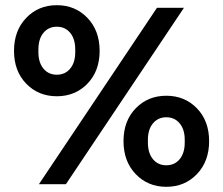

<svg xmlns="http://www.w3.org/2000/svg" viewBox="-20 -710 861 740"><path d="M130 0 585 -680H689L234 0ZM81 -387.5Q34 -436 34 -514Q34 -592 81 -641Q128 -690 199 -690Q270 -690 317 -641Q364 -592 364 -514Q364 -436 317 -387.5Q270 -339 199 -339Q128 -339 81 -387.5ZM128 -509Q128 -469 147.5 -445.5Q167 -422 199 -422Q231 -422 250.5 -445.5Q270 -469 270 -509V-519Q270 -560 250.5 -583.5Q231 -607 199 -607Q167 -607 147.5 -583.5Q128 -560 128 -519ZM503 -39Q456 -88 456 -166Q456 -244 503 -292.5Q550 -341 621 -341Q692 -341 739 -292.5Q786 -244 786 -166Q786 -88 739 -39Q692 10 621 10Q550 10 503 -39ZM550 -161Q550 -120 569.5 -96.5Q589 -73 621 -73Q653 -73 672.5 -96.5Q692 -120 692 -161V-171Q692 -211 672.5 -234.5Q653 -258 621 -258Q589 -258 569.5 -234.5Q550 -211 550 -171Z"/></svg>

Font: TASA Orbiter Display Medium
Style: Regular
Weight: 500
Designer: Weizhong Zhang
Version: Version 1.000;Glyphs 3.1.2 (3151)